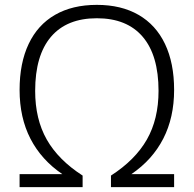

<svg xmlns="http://www.w3.org/2000/svg" viewBox="-20 -769 796 789"><path d="M520 -53.5H695.5V0H436V-47.5Q535.5 -111.5 583.5 -195.5Q631.5 -279.5 631.5 -395.5Q631.5 -541.5 566.5 -617.8Q501.5 -694 378 -694Q254.5 -694 189.5 -617.8Q124.5 -541.5 124.5 -395.5Q124.5 -279.5 172.2 -195.5Q220 -111.5 319.5 -47.5V0H60.5V-53.5H236Q150 -112 105.2 -198.8Q60.5 -285.5 60.5 -399.5Q60.5 -510 97.8 -588.5Q135 -667 206.2 -708Q277.5 -749 378 -749Q478 -749 549.2 -708Q620.5 -667 658 -588.5Q695.5 -510 695.5 -399.5Q695.5 -286 650.8 -199Q606 -112 520 -53.5Z"/></svg>

Font: Encode Sans Semi Expanded Light
Style: Regular
Weight: 300
Width: 6
Designer: Multiple Designers
Foundry: Impallari Type
Version: Version 2.000